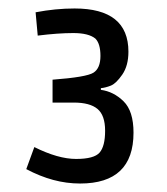

<svg xmlns="http://www.w3.org/2000/svg" viewBox="-20 -723 395 453"><path d="M61 -376Q117 -348 159.5 -348Q202 -348 215 -363Q228 -378 228 -414.5Q228 -451 210 -466Q192 -481 154 -481H104V-535Q184 -541 200.5 -551.5Q217 -562 217 -591Q217 -620 205 -632Q189 -645 153 -645Q117 -645 69 -639L64 -694Q111 -703 156 -703Q283 -703 283 -601Q283 -568 268.5 -547Q254 -526 241.5 -521Q229 -516 218 -515V-511Q248 -507 271.5 -484Q295 -461 295 -410Q295 -290 169 -290Q137 -290 105.5 -298.5Q74 -307 42 -324Z"/></svg>

Font: Ruda
Style: Regular
Weight: 400
Designer: Mariela Monsalve, Angelina Sanchez
Foundry: Mariela Monsalve, Angelina Sanchez
Version: Version 1.002